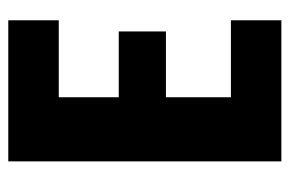

<svg xmlns="http://www.w3.org/2000/svg" viewBox="-138 -562 700 464"><g transform="rotate(-90 212.0 -330.0)"><path d="M54 0V-660H395V-538H209V-393H368V-279H209V-122H395V0Z"/></g></svg>

Font: Bricolage Grotesque 12pt Condensed ExtraBold
Style: Regular
Weight: 800
Width: 3
Designer: Mathieu Triay
Foundry: Atelier Triay
Version: Version 1.001; ttfautohint (v1.8.4.7-5d5b);gftools[0.9.33.de